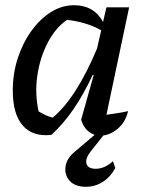

<svg xmlns="http://www.w3.org/2000/svg" viewBox="-20 -513 557 736"><path d="M177 4Q106 12 67.5 -31.5Q29 -75 29 -166Q29 -231 48 -289.5Q67 -348 100 -394Q133 -440 175 -466.5Q217 -493 264 -493Q340 -493 375 -429L388 -485H475L388 -73Q408 -76 428.5 -79Q449 -82 471 -87Q461 -44 430 -18.5Q399 7 365 7Q340 7 320 -8.5Q300 -24 291 -54L339 -225L336 -227Q301 -152 262 -95Q223 -38 177 4ZM128 -86Q141 -78 154 -72Q167 -66 182 -62Q273 -138 352 -327L368 -397Q313 -428 237 -437Q193 -407 163 -349.5Q133 -292 123 -222.5Q113 -153 128 -86ZM310 203Q267 203 246.5 179.5Q226 156 231.5 123.5Q237 91 271 65L372 -21H398L328 67Q306 95 311.5 114.5Q317 134 347 134Q381 134 413 105L422 131Q403 166 373.5 184.5Q344 203 310 203Z"/></svg>

Font: Piazzolla Medium
Style: Italic
Weight: 500
Italic angle: -11.3°
Designer: Juan Pablo del Peral
Foundry: Huerta Tipografica
Version: Version 1.330